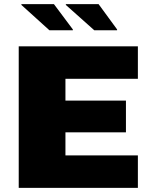

<svg xmlns="http://www.w3.org/2000/svg" viewBox="-20 -913 750 933"><path d="M71 0V-688H650V-530H298V-424H592V-270H298V-158H650V0ZM549 -766H438L300 -889V-893H459L549 -770ZM334 -766H220L84 -889V-893H242L334 -770Z"/></svg>

Font: Saira Expanded ExtraBold
Style: Regular
Weight: 800
Width: 7
Designer: Hector Gatti with collaboration of the Omnibus-Type team
Foundry: Omnibus-Type
Version: Version 1.101